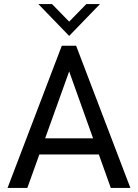

<svg xmlns="http://www.w3.org/2000/svg" viewBox="-20 -921 677 941"><path d="M17 0 283 -697H353L619 0H523L319 -571L114 0ZM165 -164 192 -243H444L473 -164ZM319 -745 168 -901H235L319 -815L403 -901H470Z"/></svg>

Font: Hanken Grotesk
Style: Regular
Weight: 400
Designer: Alfredo Marco Pradil
Foundry: Hanken Design Co.
Version: Version 3.013